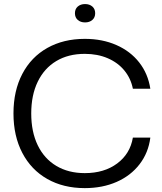

<svg xmlns="http://www.w3.org/2000/svg" viewBox="-20 -931 811 959"><path d="M47.3 -364.3Q47.3 -477.6 91.5 -561.9Q135.7 -646.3 216.5 -691.6Q297.3 -736.9 403.6 -736.9Q491 -736.9 560.9 -706.2Q630.9 -675.6 675.1 -619.4Q719.3 -563.1 730.9 -487.7H643.7Q633.6 -539.3 601.4 -578.6Q569.3 -618 518.4 -640Q467.4 -662 403.6 -662Q321.1 -662 261.1 -626Q201 -590 168.5 -522.9Q136 -455.7 136 -364.3Q136 -272.6 168.5 -205.4Q201 -138.3 261.4 -102.3Q321.9 -66.3 403.6 -66.3Q500.6 -66.3 565.4 -114.6Q630.1 -162.9 643.7 -243.7H730.9Q721.4 -168.3 677.3 -110.9Q633.1 -53.4 562.5 -22.4Q491.9 8.6 403.6 8.6Q296.6 8.6 216.1 -37.1Q135.7 -82.7 91.5 -167.2Q47.3 -251.7 47.3 -364.3ZM354.3 -864.9Q354.3 -886 368.4 -898.4Q382.6 -910.7 404.9 -910.7Q427.1 -910.7 441.3 -898.4Q455.4 -886 455.4 -864.9Q455.4 -843.7 441.3 -831.4Q427.1 -819 404.9 -819Q382.6 -819 368.4 -831.4Q354.3 -843.7 354.3 -864.9Z"/></svg>

Font: Mona Sans VF XLt
Style: Regular
Weight: 200
Designer: Deni Anggara
Foundry: GitHub
Version: Version 2.000;Glyphs 3.2.3 (3260)